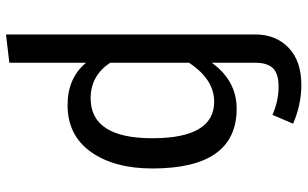

<svg xmlns="http://www.w3.org/2000/svg" viewBox="-208 -582 1003 626"><g transform="rotate(90 293.0 -268.5)"><path d="M334 -539.1Q528.8 -539.1 528.8 -264.2Q528.8 -140.1 474.9 -64Q420.9 12.2 321.8 12.2Q234.4 12.2 184.1 -47.9V202.1L91.8 212.9V-599.1Q91.8 -667 135.3 -708.5Q178.7 -750 256.8 -750Q320.3 -750 382.8 -723.1L354 -655.8Q308.6 -675.8 262.2 -675.8Q219.7 -675.8 201.9 -657.5Q184.1 -639.2 184.1 -600.1V-458Q242.7 -539.1 334 -539.1ZM299.8 -63Q430.2 -63 430.2 -264.2Q430.2 -465.8 311 -465.8Q238.3 -465.8 184.1 -383.8V-127Q226.1 -63 299.8 -63Z"/></g></svg>

Font: FiraGO
Style: Regular
Weight: 400
Designer: bBox Type
Foundry: bBox Type GmbH
Version: Version 1.001;PS 001.001;hotconv 1.0.88;makeotf.lib2.5.64775